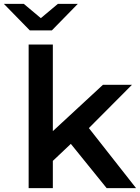

<svg xmlns="http://www.w3.org/2000/svg" viewBox="-66 -972 723 992"><path d="M184 -119 187 -276 466 -534H616L379 -296L313 -241ZM82 0V-742H207V0ZM485 0 290 -241 369 -341 637 0ZM88 -815 -46 -952H57L193 -838H97L233 -952H336L202 -815Z"/></svg>

Font: MOST Montserrat SemiBold
Style: Regular
Weight: 600
Designer: Julieta Ulanovsky
Foundry: Julieta Ulanovsky
Version: Version 8.000;March 11, 2024;FontCreator 15.0.0.2926 64-bit